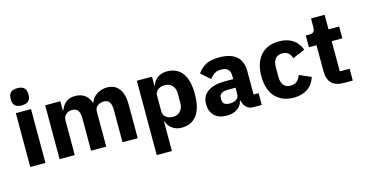

<svg xmlns="http://www.w3.org/2000/svg" viewBox="-92 -1179 3441 1809"><g transform="rotate(-15 1628.5 -274.5)"><path d="M143 -581Q98 -581 77.5 -601.5Q57 -622 57 -654V-676Q57 -708 77.5 -728.5Q98 -749 143 -749Q188 -749 208.5 -728.5Q229 -708 229 -676V-654Q229 -622 208.5 -601.5Q188 -581 143 -581ZM69 -525H217V0H69Z M355 0V-525H503V-436H509Q523 -478 557 -507.5Q591 -537 650 -537Q704 -537 742 -510Q780 -483 797 -431H800Q807 -453 821.5 -472.5Q836 -492 857 -506Q878 -520 904 -528.5Q930 -537 960 -537Q1036 -537 1076.5 -483Q1117 -429 1117 -329V0H969V-317Q969 -417 897 -417Q864 -417 837 -398Q810 -379 810 -340V0H662V-317Q662 -417 590 -417Q574 -417 558.5 -412.5Q543 -408 530.5 -398Q518 -388 510.5 -373.5Q503 -359 503 -340V0Z M1249 -525H1397V-437H1402Q1413 -481 1452.5 -509Q1492 -537 1543 -537Q1643 -537 1694 -467Q1745 -397 1745 -263Q1745 -129 1694 -58.5Q1643 12 1543 12Q1517 12 1494 4.5Q1471 -3 1452.5 -16.5Q1434 -30 1421 -48.5Q1408 -67 1402 -88H1397V200H1249ZM1494 -108Q1536 -108 1563.5 -137.5Q1591 -167 1591 -217V-308Q1591 -358 1563.5 -387.5Q1536 -417 1494 -417Q1452 -417 1424.5 -396.5Q1397 -376 1397 -340V-185Q1397 -149 1424.5 -128.5Q1452 -108 1494 -108Z M2245 0Q2205 0 2178.5 -25Q2152 -50 2145 -92H2139Q2127 -41 2086 -14.5Q2045 12 1985 12Q1906 12 1864 -30Q1822 -72 1822 -141Q1822 -224 1882.5 -264.5Q1943 -305 2047 -305H2130V-338Q2130 -376 2110 -398.5Q2090 -421 2043 -421Q1999 -421 1973 -402Q1947 -383 1930 -359L1842 -437Q1874 -484 1922.5 -510.5Q1971 -537 2054 -537Q2166 -537 2222 -488Q2278 -439 2278 -345V-115H2327V0ZM2040 -91Q2077 -91 2103.5 -107Q2130 -123 2130 -159V-221H2058Q1971 -221 1971 -162V-147Q1971 -118 1989 -104.5Q2007 -91 2040 -91Z M2638 12Q2579 12 2533 -7.5Q2487 -27 2456 -62.5Q2425 -98 2409 -149Q2393 -200 2393 -263Q2393 -326 2409 -376.5Q2425 -427 2456 -463Q2487 -499 2533 -518Q2579 -537 2638 -537Q2718 -537 2771.5 -501Q2825 -465 2848 -400L2728 -348Q2721 -378 2699 -399Q2677 -420 2638 -420Q2593 -420 2570 -390.5Q2547 -361 2547 -311V-213Q2547 -163 2570 -134Q2593 -105 2638 -105Q2678 -105 2701.5 -126.5Q2725 -148 2736 -183L2851 -133Q2825 -58 2770.5 -23Q2716 12 2638 12Z M3127 0Q3050 0 3010.5 -39Q2971 -78 2971 -153V-410H2897V-525H2934Q2964 -525 2975 -539.5Q2986 -554 2986 -581V-667H3119V-525H3223V-410H3119V-115H3215V0Z"/></g></svg>

Font: IBM Plex Thai
Style: Bold
Weight: 700
Designer: Mike Abbink, Paul van der Laan, Pieter van Rosmalen, Ben Mitchell, Mark Frömberg
Foundry: Bold Monday
Version: Version 1.0